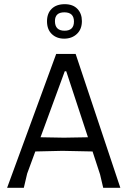

<svg xmlns="http://www.w3.org/2000/svg" viewBox="-20 -899 618 919"><path d="M290 -879Q329 -879 350.5 -856.5Q372 -834 372 -798Q372 -759 348 -736.5Q324 -714 287 -714Q251 -714 228 -736Q205 -758 205 -797Q205 -835 227.5 -857Q250 -879 290 -879ZM288 -840Q243 -840 243 -798Q243 -752 289 -752Q334 -752 334 -796Q334 -840 288 -840ZM342 -641 556 0H474L459 -64L423 -174L279 -177L149 -174L110 -68L94 0H14L249 -641ZM290 -558 174 -242 286 -240 401 -242 297 -558Z"/></svg>

Font: Alegreya Sans SC
Style: Regular
Weight: 400
Designer: Juan Pablo del Peral
Foundry: Huerta Tipografica
Version: Version 2.007